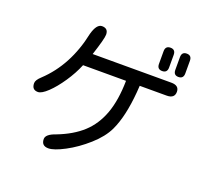

<svg xmlns="http://www.w3.org/2000/svg" viewBox="-139 -955 1279 1185"><g transform="rotate(20 500.0 -363.0)"><path d="M787.1 -784.2Q820.3 -784.2 820.3 -749V-666Q820.3 -630.9 787.1 -630.9Q753.9 -630.9 753.9 -666V-749Q753.9 -784.2 787.1 -784.2ZM893.6 -784.2Q926.8 -784.2 926.8 -749V-666Q926.8 -630.9 893.6 -630.9Q861.3 -630.9 861.3 -666V-749Q861.3 -784.2 893.6 -784.2ZM917 -541Q917 -498 865.2 -498H688.5L685.5 -455.1Q671.9 -291 626 -194.3Q596.7 -132.8 530.8 -74.2Q464.8 -15.6 395.5 21Q326.2 57.6 290 57.6Q244.1 57.6 244.1 12.7Q244.1 -18.6 306.6 -40Q406.2 -78.1 469.2 -135.7Q532.2 -193.4 564.5 -281.7Q596.7 -370.1 598.6 -498H316.4Q292 -438.5 252.4 -379.9Q212.9 -321.3 173.8 -284.2Q134.8 -247.1 110.4 -247.1Q70.3 -247.1 70.3 -291Q70.3 -311.5 100.6 -338.9Q244.1 -473.6 290 -694.3Q309.6 -764.6 344.7 -764.6Q385.7 -764.6 385.7 -723.6Q385.7 -696.3 348.6 -583H865.2Q917 -583 917 -541Z"/></g></svg>

Font: FakePearl
Style: Regular
Weight: 400
Version: Version 1.2